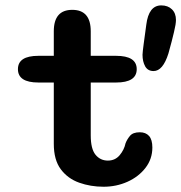

<svg xmlns="http://www.w3.org/2000/svg" viewBox="-20 -683 672 712"><path d="M122.5 -377Q46.5 -377 46.5 -426.5Q46.5 -476 122.5 -476H410.5Q487 -476 487 -426.5Q487 -377 410.5 -377ZM316.5 -181Q316.5 -131 334.2 -109.2Q352 -87.5 380 -87.5Q407 -87.5 423.8 -107.5Q440.5 -127.5 445.5 -151.5Q451 -166 462 -179.2Q473 -192.5 498.5 -192.5Q520.5 -192.5 532.8 -178.8Q545 -165 545 -136Q545 -93.5 519.5 -60.5Q494 -27.5 452.8 -9Q411.5 9.5 364 9.5Q316 9.5 273.8 -5.5Q231.5 -20.5 205.5 -55.2Q179.5 -90 179.5 -149.5V-567Q179.5 -646.5 248 -646.5Q316.5 -646.5 316.5 -567ZM549.5 -419.5Q528 -419.5 518.2 -437.2Q508.5 -455 508.5 -480Q508.5 -485 509.8 -495.8Q511 -506.5 513 -521.5Q515 -536.5 517.5 -554.5Q520 -572.5 522.5 -591.5Q531.5 -663 578 -663Q602.5 -663 617.5 -648.5Q632.5 -634 632.5 -609Q632.5 -602 630.8 -590.8Q629 -579.5 625.2 -564Q621.5 -548.5 616.5 -528.8Q611.5 -509 604.5 -484.5Q584 -419.5 549.5 -419.5Z"/></svg>

Font: Sono ExtraLight Monospace SemiBold
Style: Regular
Weight: 600
Version: Version 2.112